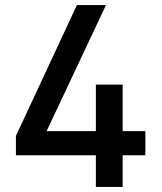

<svg xmlns="http://www.w3.org/2000/svg" viewBox="-20 -740 640 760"><path d="M359.5 0V-125.5H43V-202L284.5 -720H399.5L164.5 -221H359.5V-405H465.5V-221H555.5V-125.5H465.5V0Z"/></svg>

Font: Cns Manrope SemBd
Style: Regular
Weight: 600
Designer: Mikhail Sharanda
Foundry: Mikhail Sharanda
Version: Version 4.504